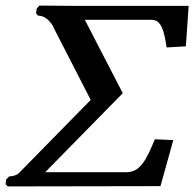

<svg xmlns="http://www.w3.org/2000/svg" viewBox="-28 -667 696 688"><path d="M648 -646H238L113 -647L104 -637L101 -620L108 -611C122 -611 143 -605 163 -572H162L297 -309L40 -47C32 -39 18 -35 5 -35L-6 -24L-8 -7L0 1L547 0L593 -165L527 -168C496 -94 475 -50 425 -50H134L406 -327L412 -333L276 -596H516C551 -596 561 -552 569 -497L638 -501Z"/></svg>

Font: Linux Libertine O
Style: Bold Italic
Weight: 700
Italic angle: -11.5°
Designer: Philipp H. Poll
Foundry: Philipp H. Poll
Version: Version 4.1.0